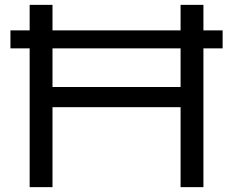

<svg xmlns="http://www.w3.org/2000/svg" viewBox="-20 -770 959 790"><path d="M102 0H196V-329H723V0H817V-571H896V-645H817V-750H723V-645H196V-750H102V-645H23V-571H102ZM196 -412V-571H723V-412Z"/></svg>

Font: Bounded Light
Style: Regular
Weight: 300
Designer: Vlad Churkin
Version: Version 3.0